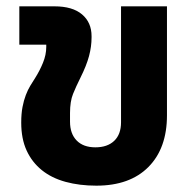

<svg xmlns="http://www.w3.org/2000/svg" viewBox="-20 -574 610 606"><path d="M284 12Q231 12 187 0Q143 -12 112 -37Q81 -62 64 -99Q47 -136 47 -187Q47 -215 51 -236Q55 -257 61.5 -274Q68 -291 76 -304Q84 -317 91 -328Q105 -350 115.5 -375.5Q126 -401 126 -426V-433H41V-554H152Q209 -554 239 -528.5Q269 -503 269 -460V-456Q269 -427 261 -397Q253 -367 234 -329Q220 -301 210.5 -277.5Q201 -254 201 -217V-190Q201 -152 222 -130.5Q243 -109 281 -109Q319 -109 340.5 -129.5Q362 -150 362 -188V-554H507V-210Q507 -106 448.5 -47Q390 12 284 12Z"/></svg>

Font: IBM Plex Sans Thai
Style: Bold
Weight: 700
Designer: Mike Abbink, Paul van der Laan, Pieter van Rosmalen, Ben Mitchell, Mark Frömberg
Foundry: Bold Monday
Version: Version 1.2